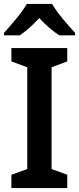

<svg xmlns="http://www.w3.org/2000/svg" viewBox="-24 -959 403 979"><path d="M319 0H34V-68L115 -97V-616L34 -646V-714H319V-646L239 -616V-97L319 -68ZM242 -939H113Q93 -905 57.5 -862Q22 -819 -4 -791V-779H77Q124 -810 176 -867Q227 -812 278 -779H359V-791Q333 -819 297 -862Q261 -905 242 -939Z"/></svg>

Font: Noto Sans Display Medium
Style: Regular
Weight: 500
Designer: Monotype Design Team
Foundry: Monotype Imaging Inc.
Version: Version 1.900